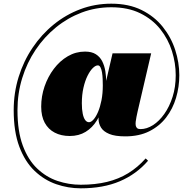

<svg xmlns="http://www.w3.org/2000/svg" viewBox="-20 -810 1050 1044"><path d="M419 214Q350.5 214 285.5 191.5Q220.5 169 168.2 119.2Q116 69.5 85.2 -12Q54.5 -93.5 54.5 -211Q54.5 -305 81.2 -391.2Q108 -477.5 156.8 -550Q205.5 -622.5 271.8 -676.5Q338 -730.5 417.5 -760.2Q497 -790 585 -790Q680 -790 749.8 -755.5Q819.5 -721 865 -664Q910.5 -607 932.8 -538.2Q955 -469.5 955 -401Q955 -337.5 937.2 -277.8Q919.5 -218 883.2 -171Q847 -124 791.8 -96.2Q736.5 -68.5 661 -68.5Q605 -68.5 573.8 -81.8Q542.5 -95 529.5 -116Q516.5 -137 515.8 -162Q515 -187 520 -210L592 -520H802L728 -202.5Q725 -188 722 -174Q719 -160 717.8 -148Q716.5 -136 718.2 -127Q720 -118 726 -113Q732 -108 744 -108Q778 -108 811.8 -129.5Q845.5 -151 873.5 -190.5Q901.5 -230 918.5 -283.5Q935.5 -337 935.5 -401Q935.5 -467 915 -532.2Q894.5 -597.5 851.5 -651.5Q808.5 -705.5 742.2 -738Q676 -770.5 584.5 -770.5Q500.5 -770.5 424.2 -741.8Q348 -713 284.2 -661Q220.5 -609 173.5 -539Q126.5 -469 100.8 -385.5Q75 -302 75 -211Q75 -96.5 103.8 -18.8Q132.5 59 181.8 106Q231 153 292.5 173.8Q354 194.5 419 194.5Q498.5 194.5 562 179Q625.5 163.5 677.2 131.8Q729 100 772 51.5L785 64Q722 137 631.8 175.5Q541.5 214 419 214ZM359.5 -70.5Q312.5 -70.5 277.5 -88.8Q242.5 -107 223.2 -142.5Q204 -178 204 -230Q204 -286.5 222.2 -339.8Q240.5 -393 273 -436Q305.5 -479 348.8 -504.2Q392 -529.5 442.5 -529.5Q478.5 -529.5 501 -515.2Q523.5 -501 535.8 -476.8Q548 -452.5 552.8 -423Q557.5 -393.5 557.5 -362.5Q557.5 -302 544.8 -249Q532 -196 507.2 -155.8Q482.5 -115.5 445.5 -93Q408.5 -70.5 359.5 -70.5ZM464 -145.5Q475.5 -145.5 488.5 -160Q501.5 -174.5 513 -201.2Q524.5 -228 531.8 -264.8Q539 -301.5 539 -345.5Q539 -361.5 538.2 -380.2Q537.5 -399 534.8 -415.8Q532 -432.5 526.5 -443.5Q521 -454.5 512 -454.5Q499.5 -454.5 484.5 -439.8Q469.5 -425 456 -398Q442.5 -371 433.8 -333Q425 -295 425 -248.5Q425 -215 429.8 -192Q434.5 -169 443.2 -157.2Q452 -145.5 464 -145.5Z"/></svg>

Font: Bodoni Moda Black
Style: Italic
Weight: 900
Italic angle: -13°
Version: Version 2.005